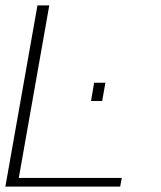

<svg xmlns="http://www.w3.org/2000/svg" viewBox="-23 -695 598 715"><path d="M-3 0H424.5L430.5 -32.5H47L160.5 -675H116.5ZM327.5 -387 316 -319H357.5L369.5 -387Z"/></svg>

Font: Anybody SemiExpanded ExtraLight
Style: Italic
Weight: 250
Width: 6
Italic angle: -10°
Version: Version 1.113;gftools[0.9.25]